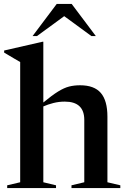

<svg xmlns="http://www.w3.org/2000/svg" viewBox="-20 -955 645 975"><path d="M264.5 0H16.5V-14L82.5 -29.5V-640Q72.5 -645.5 51.5 -658Q30.5 -670.5 1 -688V-698.5L195.5 -743H200V-434.5Q244.5 -471.5 275 -490.2Q305.5 -509 331 -515.5Q356.5 -522 386.5 -522Q458.5 -522 492 -483Q525.5 -444 525.5 -362.5V-29.5L591 -14V0H343V-14L408 -29.5V-346Q408 -439 309 -439Q279 -439 250.8 -431.8Q222.5 -424.5 200 -414.5V-29.5L264.5 -14ZM444 -772 306 -873 168 -772H145.5L268 -935H344L466.5 -772Z"/></svg>

Font: Newsreader Display Medium
Style: Regular
Weight: 500
Designer: Hugues Gentile
Foundry: Production Type
Version: Version 1.001